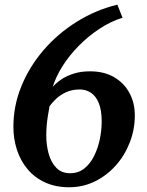

<svg xmlns="http://www.w3.org/2000/svg" viewBox="-20 -784 626 817"><path d="M274.3 12.8Q216.9 12.8 172.6 -7.4Q128.2 -27.6 98.1 -63.2Q67.9 -98.7 52.5 -145.3Q37 -192 37 -244.6Q37 -333.8 70.9 -416.9Q104.8 -500 165 -570.3Q225.3 -640.5 305.8 -690.9Q386.2 -741.3 479.3 -764.2L501.4 -708.7Q450.2 -692.6 402.7 -661.1Q355.2 -629.7 315 -588.9Q274.9 -548.2 246.4 -503.2Q217.9 -458.2 204.4 -414.3Q218.5 -430.7 240.6 -445.8Q262.7 -460.9 293.4 -470.7Q324 -480.5 363 -480.5Q422.8 -480.5 465.4 -455.7Q508 -430.9 530.8 -388.5Q553.7 -346.1 553.7 -293.2Q553.7 -233.3 532.4 -178.3Q511.2 -123.2 473.1 -80.3Q435 -37.4 384.1 -12.3Q333.3 12.8 274.3 12.8ZM278.2 -46.9Q313.5 -46.9 339 -67.3Q364.5 -87.7 380.7 -120.9Q397 -154 404.9 -192.4Q412.7 -230.8 412.7 -266.8Q412.7 -315.3 400.3 -345.5Q387.9 -375.6 366.7 -389.5Q345.5 -403.3 319.3 -403.3Q285.1 -403.3 259.6 -390.9Q234 -378.5 217 -361.8Q199.9 -345.1 190.8 -332.1Q186.3 -308.7 183.3 -288.3Q180.2 -268 178.5 -248.3Q176.9 -228.7 176.9 -207.5Q176.9 -167.2 186.9 -130.5Q196.9 -93.8 219.2 -70.4Q241.4 -46.9 278.2 -46.9Z"/></svg>

Font: Merriweather 7pt Light
Style: Italic
Weight: 300
Italic angle: -7.8°
Designer: Eben Sorkin
Foundry: Eben Sorkin
Version: Version 2.200;gftools[0.9.31]